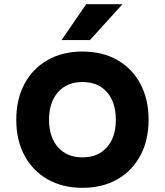

<svg xmlns="http://www.w3.org/2000/svg" viewBox="-20 -881 790 920"><path d="M375 19Q280 19 208.5 -21.5Q137 -62 97.5 -135.5Q58 -209 58 -307Q58 -406 97.5 -479.5Q137 -553 208.5 -593.5Q280 -634 375 -634Q471 -634 542 -593.5Q613 -553 652.5 -479.5Q692 -406 692 -307Q692 -209 652.5 -135.5Q613 -62 542 -21.5Q471 19 375 19ZM375 -127Q450 -127 492.5 -175.5Q535 -224 535 -307Q535 -391 492.5 -439.5Q450 -488 375 -488Q301 -488 258 -439.5Q215 -391 215 -307Q215 -224 258 -175.5Q301 -127 375 -127ZM275 -689 393 -861H567L411 -689Z"/></svg>

Font: Martian Mono SemiExpanded
Style: Bold
Weight: 700
Width: 6
Designer: Roman Shamin
Foundry: Evil Martians
Version: Version 1.000